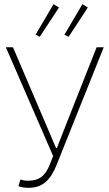

<svg xmlns="http://www.w3.org/2000/svg" viewBox="-20 -886 522 918"><path d="M118 12C186 12 223 -29 250 -96L476 -660H442L294 -286L252 -178H248L202 -286L42 -660H8L234 -140L216 -94C194 -44 168 -22 114 -22C100 -22 88 -24 78 -28L68 4C85 10 96 12 118 12ZM170 -710 262 -850 236 -866 150 -720ZM308 -710 400 -850 374 -866 288 -720Z"/></svg>

Font: Source Sans Pro ExtraLight
Style: Regular
Weight: 200
Designer: Paul D. Hunt
Foundry: Adobe Systems Incorporated
Version: Version 3.006;hotconv 1.0.111;makeotfexe 2.5.65597